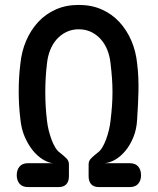

<svg xmlns="http://www.w3.org/2000/svg" viewBox="-20 -760 640 780"><path d="M218 0H94Q71 0 59.5 -13.5Q48 -27 48 -48Q48 -70 59.5 -83.5Q71 -97 94 -97H195Q176 -99 154.5 -112Q133 -125 114 -148Q95 -171 81 -203Q67 -235 63 -274Q59 -307 57.5 -334.5Q56 -362 56 -388.5Q56 -415 57.5 -443Q59 -471 63 -503Q68 -552 86.5 -595Q105 -638 135 -670.5Q165 -703 206.5 -721.5Q248 -740 300 -740Q352 -740 393.5 -721.5Q435 -703 465 -670.5Q495 -638 513.5 -595Q532 -552 537 -503Q541 -471 542 -443Q543 -415 542.5 -388.5Q542 -362 540.5 -334.5Q539 -307 537 -274Q535 -235 522 -203Q509 -171 490 -148Q471 -125 449 -112Q427 -99 405 -97H507Q530 -97 541.5 -83.5Q553 -70 553 -48Q553 -27 541.5 -13.5Q530 0 507 0H382Q361 0 350.5 -11.5Q340 -23 340 -44V-92Q340 -106 349 -115.5Q358 -125 377 -140Q387 -147 395.5 -161Q404 -175 410.5 -192.5Q417 -210 422 -230Q427 -250 429 -269Q433 -302 435 -330.5Q437 -359 437 -386Q437 -413 435 -441.5Q433 -470 429 -503Q426 -532 416 -557Q406 -582 389.5 -600.5Q373 -619 350.5 -630Q328 -641 300 -641Q272 -641 249.5 -630Q227 -619 210.5 -600.5Q194 -582 184 -557Q174 -532 171 -503Q167 -470 165.5 -441.5Q164 -413 164 -386Q164 -359 165.5 -330.5Q167 -302 171 -269Q173 -250 178 -230Q183 -210 189.5 -192.5Q196 -175 204.5 -161Q213 -147 223 -140Q242 -125 251 -115.5Q260 -106 260 -92V-44Q260 -23 249.5 -11.5Q239 0 218 0Z"/></svg>

Font: Maple Mono Normal NL Medium
Style: Regular
Weight: 500
Monospace: yes
Designer: subframe7536
Version: Version 7.000